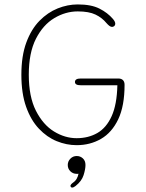

<svg xmlns="http://www.w3.org/2000/svg" viewBox="-20 -645 659 867"><path d="M326 10.5Q280.5 10.5 236.2 -7.5Q192 -25.5 155.8 -63.8Q119.5 -102 98 -162.5Q76.5 -223 76.5 -307.5Q76.5 -392.5 98.8 -452.8Q121 -513 158.2 -551Q195.5 -589 240.5 -607Q285.5 -625 331 -625Q392 -625 429 -606.2Q466 -587.5 490 -559.5Q495.5 -553 498 -547.8Q500.5 -542.5 500.5 -537.5Q500.5 -531 495.8 -527.2Q491 -523.5 486 -523.5Q480.5 -523.5 474.2 -528Q468 -532.5 461 -540.5Q441 -565 411.2 -579.2Q381.5 -593.5 331 -593.5Q276 -593.5 225.2 -563.2Q174.5 -533 142.2 -469.8Q110 -406.5 110 -307.5Q110 -208.5 142.2 -145Q174.5 -81.5 224 -51.2Q273.5 -21 326 -21Q379 -21 419.8 -44.5Q460.5 -68 484.2 -120.5Q508 -173 510 -260H345Q331 -260 324.8 -263.8Q318.5 -267.5 318.5 -275Q318.5 -282.5 324.8 -286.5Q331 -290.5 345 -290.5H514Q528 -290.5 535.2 -283.2Q542.5 -276 542.5 -262Q542.5 -166.5 513.8 -106.2Q485 -46 436 -17.8Q387 10.5 326 10.5ZM326.5 59.5Q342.5 59.5 354.2 70.2Q366 81 366 100Q366 118.5 357.5 145.8Q349 173 321 195Q316.5 198.5 312.8 200.2Q309 202 305.5 202Q302 202 300 199.2Q298 196.5 298 195Q298 191.5 301.2 187.5Q304.5 183.5 310 179.5Q320.5 172.5 326.5 161.8Q332.5 151 334.5 139.5Q333.5 140 330.8 140Q328 140 326.5 140Q309.5 140 297.8 128.5Q286 117 286 100Q286 83.5 297.8 71.5Q309.5 59.5 326.5 59.5Z"/></svg>

Font: Sono ExtraLight
Style: Regular
Weight: 200
Designer: Tyler Finck
Foundry: Tyler Finck
Version: Version 2.112